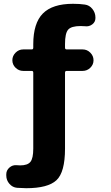

<svg xmlns="http://www.w3.org/2000/svg" viewBox="-20 -760 583 1010"><path d="M70 228Q46 226 29.5 207Q13 188 13 163V157Q13 136 29.5 121.5Q46 107 68 109Q71 109 77 109.5Q83 110 86 110Q125 110 140 91.5Q155 73 155 22V-378Q155 -387 147 -387H102Q79 -387 62 -403.5Q45 -420 45 -443Q45 -466 62 -483Q79 -500 102 -500H147Q155 -500 155 -509V-527Q155 -638 205.5 -689Q256 -740 364 -740Q399 -740 426 -736Q450 -733 466 -713Q482 -693 482 -668V-665Q482 -644 465 -631.5Q448 -619 427 -622Q419 -623 404 -623Q355 -623 338.5 -604Q322 -585 322 -528V-509Q322 -500 331 -500H415Q438 -500 455 -483Q472 -466 472 -443Q472 -420 455 -403.5Q438 -387 415 -387H331Q322 -387 322 -378V22Q322 146 277 188Q232 230 118 230Q102 230 70 228Z"/></svg>

Font: Rounded Mplus 1c ExtraBold
Style: Regular
Weight: 800
Version: Version 1.059.20150529